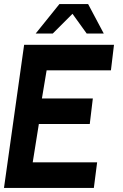

<svg xmlns="http://www.w3.org/2000/svg" viewBox="-30 -919 600 939"><path d="M-10.5 0 88 -700H527.5L512.5 -575H198L175 -437.5H424L409 -312.5H160L130 -125H445L429 0ZM401 -899 477.5 -755H394L324.5 -851.5L228 -755H144.5L260.5 -899Z"/></svg>

Font: Urbanist
Style: Bold Italic
Weight: 700
Italic angle: -8°
Designer: Corey Hu
Foundry: Corey Hu
Version: Version 1.330; ttfautohint (v1.8.4.7-5d5b)